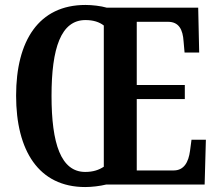

<svg xmlns="http://www.w3.org/2000/svg" viewBox="-20 -745 877 775"><path d="M324 10C350 10 384 6 408 0H806L811 -181H753L747 -136C741 -91 723 -57 681 -57H532V-345H726V-402H532V-657H658C702 -657 718 -626 721 -578L725 -533H784L780 -714H411C387 -721 352 -725 325 -725C136 -725 45 -580 45 -359C45 -137 136 10 324 10ZM324 -51C226 -51 188 -165 188 -358C188 -551 226 -664 325 -664C357 -664 381 -656 399 -642V-72C379 -59 356 -51 324 -51Z"/></svg>

Font: Noto Serif Tamil ExtraCondensed
Style: Bold Italic
Weight: 700
Width: 2
Italic angle: -12°
Designer: Indian Type Foundry, Tom Grace, and the Monotype Design Team
Foundry: Monotype Imaging Inc.
Version: Version 2.003